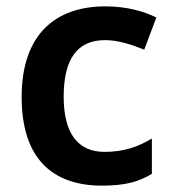

<svg xmlns="http://www.w3.org/2000/svg" viewBox="-20 -573 543 603"><path d="M300 10C371 10 414 -1 457 -27V-138C414 -112 369 -96 308 -96C225 -96 180 -154 180 -269C180 -387 222 -447 310 -447C349 -447 391 -434 433 -417L471 -518C433 -537 379 -553 311 -553C157 -553 48 -468 48 -268C48 -76 144 10 300 10Z"/></svg>

Font: Noto Sans Thaana SemiBold
Style: Regular
Weight: 600
Designer: David Williams
Foundry: Google Inc.
Version: Version 3.001